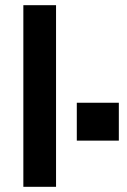

<svg xmlns="http://www.w3.org/2000/svg" viewBox="-20 -720 488 740"><path d="M70 0H196V-700H70ZM276 -178H438V-324H276Z"/></svg>

Font: Meta Space
Style: Bold
Weight: 700
Designer: Meta Pool / Florian Karsten
Foundry: Meta Pool / Florian Karsten
Version: Version 2.000;Glyphs 3.1.1 (3137)